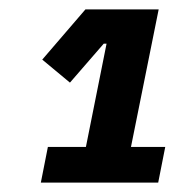

<svg xmlns="http://www.w3.org/2000/svg" viewBox="-20 -718 384 409"><path d="M317 -329H67L82 -405H163L207 -625H201L129 -542L70 -591L162 -698H318L259 -405H332Z"/></svg>

Font: Aneliza
Style: Bold Italic
Weight: 700
Italic angle: -11.31°
Designer: Mike Abbink, Paul van der Laan, Pieter van Rosmalen
Foundry: Bold Monday
Version: Version 3.0